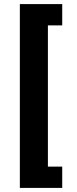

<svg xmlns="http://www.w3.org/2000/svg" viewBox="-20 -780 374 938"><path d="M77 138V-760H284V-656H214V34H284V138Z"/></svg>

Font: Anuphan
Style: Bold
Weight: 700
Designer: Mike Abbink, Paul van der Laan, Pieter van Rosmalen, Mint Tantisuwanna
Foundry: Bold Monday; Cadson Demak
Version: Version 3.002;hotconv 1.0.109;makeotfexe 2.5.65596